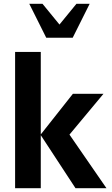

<svg xmlns="http://www.w3.org/2000/svg" viewBox="-20 -997 594 1017"><path d="M348 -284 528 -500H366L196 -285V-722H60V0H196V-281L380 0H544ZM225 -797H365L455 -977H385L295 -867L205 -977H135Z"/></svg>

Font: Perun
Style: Bold
Weight: 700
Foundry: Copyright (c) Stefan Peev, Context Ltd, 2016
Version: Version 1.089